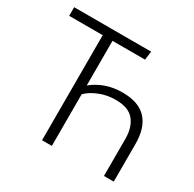

<svg xmlns="http://www.w3.org/2000/svg" viewBox="-151 -844 1011 1002"><g transform="rotate(30 354.5 -342.5)"><path d="M222 0V-633H20V-685H484L477 -633H281V-364Q316 -393 361.5 -409.5Q407 -426 463 -426Q560 -426 607 -375Q654 -324 654 -227V0H595V-224Q595 -293 561.5 -334Q528 -375 451 -375Q397 -375 351.5 -356Q306 -337 281 -311V0Z"/></g></svg>

Font: Jldddboxgfspflltxgxzjzlszac
Style: Regular
Weight: 300
Designer: Carrois Corporate & Edenspiekermann
Foundry: Carrois Corporate GbR & Edenspiekermann AG
Version: Version 2.001